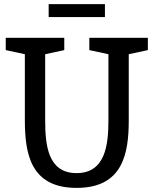

<svg xmlns="http://www.w3.org/2000/svg" viewBox="-20 -904 748 935"><path d="M700 -660V-720H415V-660L508 -640V-317C508 -199 493 -61 353 -61C214 -61 200 -195 200 -319V-640L293 -660V-720H8V-660L101 -640V-321C101 -158 127 11 353 11C579 11 607 -157 607 -319V-640ZM217 -821H491V-884H217Z"/></svg>

Font: Hermeneus One
Style: Regular
Weight: 400
Designer: Rodrigo Fuenzalida, Pablo Impallari
Foundry: Pablo Impallari, Rodrigo Fuenzalida
Version: Version 1.002